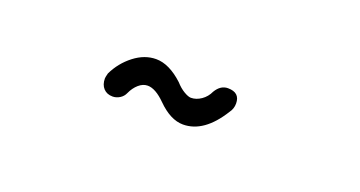

<svg xmlns="http://www.w3.org/2000/svg" viewBox="-24 -871 647 345"><g transform="rotate(20 300.0 -699.0)"><path d="M376 -741Q399 -741 399 -720Q399 -710 393 -702Q362 -652 322 -652Q298 -652 273 -677Q254 -696 239 -696Q230 -696 222 -689Q214 -682 209 -671Q206 -664 199.5 -660Q193 -656 186 -656Q175 -656 168.5 -663Q162 -670 162 -682Q162 -684 164 -692Q175 -715 195 -730.5Q215 -746 237 -746Q262 -746 289 -721Q297 -712 305.5 -707Q314 -702 319 -702Q329 -702 338.5 -708.5Q348 -715 353 -726Q362 -741 376 -741Z"/></g></svg>

Font: Tsukimi Rounded Medium
Style: Regular
Weight: 500
Designer: Takashi Funayama
Foundry: Takashi Funayama
Version: Version 1.032; ttfautohint (v1.8.3)